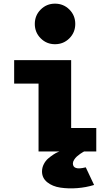

<svg xmlns="http://www.w3.org/2000/svg" viewBox="-20 -829 610 1051"><path d="M281 -587Q235 -587 202.8 -619.2Q170.5 -651.5 170.5 -698Q170.5 -744.5 202.8 -776.8Q235 -809 281 -809Q327.5 -809 359.8 -776.8Q392 -744.5 392 -698Q392 -651.5 359.8 -619.2Q327.5 -587 281 -587ZM369.5 -128.5H507V0H440.5Q438 1.5 433.8 3.8Q429.5 6 419 13.2Q408.5 20.5 400.5 27.8Q392.5 35 385.8 45.5Q379 56 379 65.5Q379 104.5 447 87.5Q449 87 449.5 87L495 183.5Q451.5 197 402.8 200.8Q354 204.5 310.5 198Q267 191.5 238.5 168.5Q210 145.5 210 109.5Q210 88.5 219.8 69.5Q229.5 50.5 243.8 38.5Q258 26.5 272 17.2Q286 8 296 4L305.5 0H191V-371.5H57.5V-500H369.5Z"/></svg>

Font: League Mono Narrow ExtraBold
Style: Regular
Weight: 800
Width: 3
Designer: Tyler Finck
Foundry: The League of Moveable Type / Tyler Finck
Version: Version 2.210